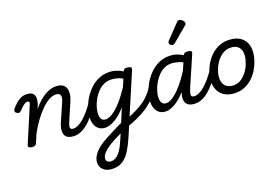

<svg xmlns="http://www.w3.org/2000/svg" viewBox="-147 -1176 2836 1946"><g transform="rotate(-15 1271.0 -202.5)"><path d="M512 17Q470 17 447.5 1.5Q425 -14 418 -38.5Q411 -63 414.5 -92.5Q418 -122 427 -149L493 -344Q503 -371 503.5 -392.5Q504 -414 492.5 -426.5Q481 -439 453 -439Q421 -439 383 -415Q345 -391 306.5 -347Q268 -303 230.5 -242.5Q193 -182 161 -109L129 -11Q125 2 114.5 8.5Q104 15 81 15Q65 15 51.5 8Q38 1 44 -18L172 -413Q176 -426 172 -434.5Q168 -443 156 -443Q145 -443 133 -436.5Q121 -430 105.5 -414.5Q90 -399 69 -372Q57 -359 47.5 -356Q38 -353 21 -361Q2 -372 3 -384.5Q4 -397 11 -408Q33 -439 56.5 -464Q80 -489 109 -503.5Q138 -518 174 -518Q208 -518 226 -506.5Q244 -495 250.5 -475.5Q257 -456 255.5 -433.5Q254 -411 250 -390L235 -344Q264 -386 294.5 -418.5Q325 -451 356.5 -473.5Q388 -496 420.5 -507.5Q453 -519 485 -519Q535 -519 561 -495.5Q587 -472 590.5 -427Q594 -382 572 -318L515 -147Q498 -96 501.5 -77Q505 -58 532 -58Q546 -58 552.5 -46.5Q559 -35 557 -20.5Q555 -6 544 5.5Q533 17 512 17Z M512 17Q498 17 491 5.5Q484 -6 486 -20.5Q488 -35 499 -46.5Q510 -58 531 -58Q557 -58 585.5 -74.5Q614 -91 643 -120.5Q672 -150 700.5 -191Q729 -232 757 -280Q764 -294 777.5 -292.5Q791 -291 800 -280.5Q809 -270 802 -257Q768 -190 733 -138.5Q698 -87 662 -52.5Q626 -18 589 -0.5Q552 17 512 17Z M800 439Q746 439 711.5 409.5Q677 380 677 333Q677 299 691.5 268Q706 237 733 207.5Q760 178 799.5 148.5Q839 119 889 89Q911 75 931.5 62Q952 49 973.5 36Q995 23 1017 11L1065 -140Q1025 -85 985.5 -50.5Q946 -16 910 0.5Q874 17 842 17Q805 17 778.5 -1.5Q752 -20 737 -54.5Q722 -89 722 -135Q722 -181 735.5 -233Q749 -285 776 -335.5Q803 -386 842.5 -427.5Q882 -469 934.5 -494Q987 -519 1051 -519Q1072 -519 1093 -515Q1114 -511 1135.5 -504Q1157 -497 1177 -486L1179 -492Q1185 -506 1194.5 -510.5Q1204 -515 1221 -515Q1252 -515 1260.5 -505.5Q1269 -496 1262 -476L1051 171Q1027 244 1002 295Q977 346 947 378Q917 410 881 424.5Q845 439 800 439ZM815 361Q845 361 871.5 341Q898 321 921.5 278.5Q945 236 966 169L984 113Q972 120 959.5 127.5Q947 135 934.5 142.5Q922 150 910 158Q873 182 846 203.5Q819 225 801.5 244.5Q784 264 775 282.5Q766 301 766 319Q766 332 771.5 341.5Q777 351 788.5 356Q800 361 815 361ZM871 -63Q906 -63 948 -95Q990 -127 1036 -187.5Q1082 -248 1129 -336L1155 -417Q1123 -431 1095 -435.5Q1067 -440 1042 -440Q996 -440 959.5 -420.5Q923 -401 895.5 -368.5Q868 -336 849.5 -297Q831 -258 822 -219.5Q813 -181 813 -150Q813 -123 819.5 -103.5Q826 -84 839.5 -73.5Q853 -63 871 -63Z M1071 67Q1061 71 1052 64Q1043 57 1038.5 44Q1034 31 1037 19Q1040 7 1052 1Q1109 -24 1155.5 -49.5Q1202 -75 1239.5 -102Q1277 -129 1305 -158.5Q1333 -188 1355 -221Q1377 -254 1392 -292Q1399 -310 1413 -310Q1427 -310 1437 -298Q1447 -286 1439 -267Q1422 -222 1398.5 -184Q1375 -146 1344 -112.5Q1313 -79 1272.5 -48.5Q1232 -18 1182 10.5Q1132 39 1071 67Z M1477 17Q1440 17 1413 -1.5Q1386 -20 1371 -54.5Q1356 -89 1356 -135Q1356 -181 1369.5 -233Q1383 -285 1410 -335.5Q1437 -386 1476.5 -427.5Q1516 -469 1568.5 -494Q1621 -519 1685 -519Q1725 -519 1768 -504.5Q1811 -490 1845 -466L1829 -397Q1782 -423 1745.5 -431.5Q1709 -440 1676 -440Q1631 -440 1594.5 -420.5Q1558 -401 1530.5 -368.5Q1503 -336 1484.5 -297Q1466 -258 1456.5 -219.5Q1447 -181 1447 -150Q1447 -123 1454 -103.5Q1461 -84 1474 -73.5Q1487 -63 1506 -63Q1542 -63 1585.5 -98.5Q1629 -134 1677.5 -202.5Q1726 -271 1774 -368L1806 -328Q1748 -207 1689.5 -131Q1631 -55 1577 -19Q1523 17 1477 17ZM1782 17Q1739 17 1716.5 1.5Q1694 -14 1686.5 -38.5Q1679 -63 1682.5 -92.5Q1686 -122 1696 -149L1807 -483Q1814 -503 1823.5 -509Q1833 -515 1852 -515Q1883 -515 1891.5 -505.5Q1900 -496 1893 -476L1783 -147Q1767 -96 1771 -77Q1775 -58 1801 -58Q1815 -58 1821.5 -46.5Q1828 -35 1826 -20.5Q1824 -6 1813.5 5.5Q1803 17 1782 17Z M1782 17Q1768 17 1761 5.5Q1754 -6 1756 -20.5Q1758 -35 1769 -46.5Q1780 -58 1801 -58Q1827 -58 1855.5 -74.5Q1884 -91 1913 -120.5Q1942 -150 1970.5 -191Q1999 -232 2027 -280Q2034 -294 2047.5 -292.5Q2061 -291 2070 -280.5Q2079 -270 2072 -257Q2038 -190 2003 -138.5Q1968 -87 1932 -52.5Q1896 -18 1859 -0.5Q1822 17 1782 17Z M1725 -616Q1716 -616 1703.5 -625.5Q1691 -635 1691 -646Q1691 -653 1693.5 -659Q1696 -665 1701 -671L1824 -824Q1833 -836 1840 -840Q1847 -844 1855 -844Q1865 -844 1877.5 -837Q1890 -830 1899 -819Q1908 -808 1908 -796Q1908 -788 1904.5 -783Q1901 -778 1895 -773L1754 -631Q1739 -616 1725 -616Z M2195 19Q2133 19 2090 -6Q2047 -31 2025.5 -75.5Q2004 -120 2004 -176Q2004 -229 2023 -288.5Q2042 -348 2079.5 -400.5Q2117 -453 2173.5 -486Q2230 -519 2305 -519Q2367 -519 2409.5 -495.5Q2452 -472 2473.5 -429.5Q2495 -387 2495 -331Q2495 -291 2483.5 -243.5Q2472 -196 2448.5 -149.5Q2425 -103 2389 -65Q2353 -27 2304.5 -4Q2256 19 2195 19ZM2205 -61Q2254 -61 2291 -87Q2328 -113 2353 -153.5Q2378 -194 2391 -238.5Q2404 -283 2404 -321Q2404 -360 2391 -386Q2378 -412 2354 -425.5Q2330 -439 2297 -439Q2247 -439 2209 -413.5Q2171 -388 2145.5 -348Q2120 -308 2107 -264Q2094 -220 2094 -183Q2094 -144 2107.5 -116.5Q2121 -89 2146 -75Q2171 -61 2205 -61Z"/></g></svg>

Font: Playwrite DE LA
Style: Regular
Weight: 400
Designer: Veronika Burian, José Scaglione
Foundry: TypeTogether
Version: Version 1.002